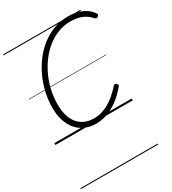

<svg xmlns="http://www.w3.org/2000/svg" viewBox="-333 -1171 1640 1827"><g transform="rotate(-30 486.5 -257.5)"><path d="M442 19Q375 19 321 -4.5Q267 -28 229.5 -72Q192 -116 172 -178.5Q152 -241 152 -319Q152 -401 170 -482.5Q188 -564 223 -640Q258 -716 307.5 -781.5Q357 -847 420 -896Q483 -945 557.5 -972.5Q632 -1000 717 -1000Q774 -1000 821 -987Q868 -974 905 -949Q942 -924 968 -886Q975 -876 971.5 -868.5Q968 -861 956 -854Q946 -848 939 -850Q932 -852 921 -863Q885 -905 832.5 -926Q780 -947 710 -947Q638 -947 573.5 -922Q509 -897 453 -852.5Q397 -808 352.5 -748.5Q308 -689 276 -619Q244 -549 227.5 -474Q211 -399 211 -324Q211 -256 226.5 -202Q242 -148 272.5 -111Q303 -74 347.5 -54.5Q392 -35 449 -35Q491 -35 531 -46.5Q571 -58 610.5 -80.5Q650 -103 688 -135.5Q726 -168 764 -211Q772 -220 780 -219.5Q788 -219 797 -210Q806 -202 806.5 -194Q807 -186 797 -176Q740 -109 680 -65.5Q620 -22 560 -1.5Q500 19 442 19ZM0 475H850V485H0ZM0 -20H850V0H0ZM0 -505H850V-500H0ZM0 -995H850V-985H0Z"/></g></svg>

Font: Playwrite CZ Guides
Style: Regular
Weight: 400
Designer: Veronika Burian, José Scaglione
Foundry: TypeTogether
Version: Version 1.003